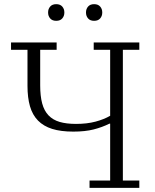

<svg xmlns="http://www.w3.org/2000/svg" viewBox="-20 -902 742 922"><path d="M410 -35H509V-308H505Q471 -291 430 -280.5Q389 -270 332 -270Q272 -270 230.5 -283Q189 -296 162.5 -323Q136 -350 124 -391.5Q112 -433 112 -490V-663H33V-698H252V-663H173V-492Q173 -441 182.5 -405.5Q192 -370 213 -348Q234 -326 266.5 -316.5Q299 -307 345 -307Q398 -307 439 -318Q480 -329 509 -346V-663H430V-698H649V-663H570V-35H649V0H410ZM250 -802Q231 -802 221 -813.5Q211 -825 211 -841V-843Q211 -859 221 -870.5Q231 -882 250 -882Q269 -882 279 -870.5Q289 -859 289 -843V-841Q289 -825 279 -813.5Q269 -802 250 -802ZM432 -802Q413 -802 403 -813.5Q393 -825 393 -841V-843Q393 -859 403 -870.5Q413 -882 432 -882Q451 -882 461 -870.5Q471 -859 471 -843V-841Q471 -825 461 -813.5Q451 -802 432 -802Z"/></svg>

Font: IBM Plex Serif Light
Style: Regular
Weight: 300
Designer: Mike Abbink, Paul van der Laan, Pieter van Rosmalen
Foundry: Bold Monday
Version: Version 3.001